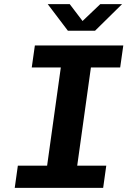

<svg xmlns="http://www.w3.org/2000/svg" viewBox="-20 -905 640 925"><path d="M51 0 66 -107H207L273 -580H133L148 -686H574L559 -580H418L352 -107H492L477 0ZM307 -757 210 -885H316L392 -785H358L463 -885H568L438 -757Z"/></svg>

Font: Chivo Mono SemiBold
Style: Italic
Weight: 600
Italic angle: -8.05°
Monospace: yes
Version: Version 1.008